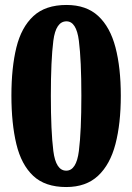

<svg xmlns="http://www.w3.org/2000/svg" viewBox="-20 -744 533 774"><path d="M247 10Q162 10 114 -35Q66 -80 46 -163Q26 -246 26 -359Q26 -471 46 -552.5Q66 -634 114.5 -679Q163 -724 248 -724Q328 -724 376 -679.5Q424 -635 445.5 -553Q467 -471 467 -358Q467 -246 445.5 -163.5Q424 -81 375.5 -35.5Q327 10 247 10ZM247 -56Q288 -56 298 -135.5Q308 -215 308 -358Q308 -501 298 -579.5Q288 -658 248 -658Q205 -658 195 -579.5Q185 -501 185 -358Q185 -215 195 -135.5Q205 -56 247 -56Z"/></svg>

Font: Noto Serif Armenian Condensed ExtraBold
Style: Regular
Weight: 800
Width: 3
Designer: Monotype Design Team
Foundry: Monotype Imaging Inc.
Version: Version 2.008; ttfautohint (v1.8.4.7-5d5b)